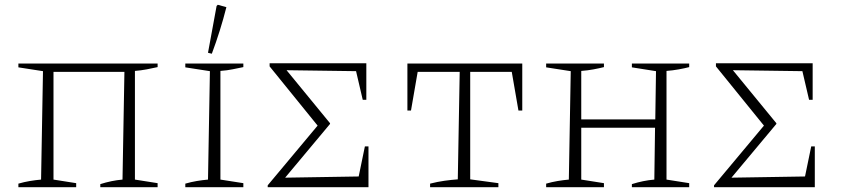

<svg xmlns="http://www.w3.org/2000/svg" viewBox="-20 -784 3533 804"><path d="M204 -483V-32L299 -17V0H57V-15Q81 -22 105 -26Q129 -30 152 -32L160 -486L57 -502V-518H640V-503Q618 -498 594 -493.5Q570 -489 545 -487V-32L640 -17V0H400V-13Q447 -28 493 -32L501 -483Z M756 0V-15Q780 -22 804 -26Q828 -30 851 -32L859 -486L756 -502V-518H999V-503Q979 -499 955 -494Q931 -489 903 -487V-32L999 -17V0ZM867 -559 851 -563 887 -759 892 -764 928 -754Q903 -655 867 -559Z M1508 -171H1523V0H1101V-8L1310 -258L1109 -506V-519H1514V-366H1499L1471 -486L1180 -490L1362 -268V-265L1174 -40L1482 -45Z M2167 -518V-321H2151L2123 -483H1949V-33L2067 -17V0H1781V-15Q1812 -23 1841 -27Q1870 -31 1897 -33L1905 -483H1729L1701 -321H1686V-518Z M2267 0V-15Q2291 -22 2315 -26Q2339 -30 2362 -32L2370 -486L2267 -502V-518H2509V-503Q2489 -498 2465 -493.5Q2441 -489 2414 -487V-284H2724L2727 -486L2626 -502V-518H2866V-503Q2847 -498 2822 -493.5Q2797 -489 2771 -487V-32L2866 -17V0H2626V-13Q2673 -28 2720 -32L2723 -249H2414V-32L2509 -17V0Z M3377 -171H3392V0H2970V-8L3179 -258L2978 -506V-519H3383V-366H3368L3340 -486L3049 -490L3231 -268V-265L3043 -40L3351 -45Z"/></svg>

Font: Piazzolla SC ExtraLight
Style: Regular
Weight: 200
Designer: Juan Pablo del Peral
Foundry: Huerta Tipografica
Version: Version 1.330